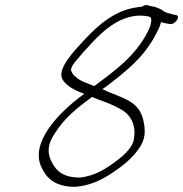

<svg xmlns="http://www.w3.org/2000/svg" viewBox="-20 -660 709 743"><path d="M221 -354C234 -329 271 -309 306 -297C243 -252 94 -126 138 -18C157 26 189 63 271 63C326 59 373 37 416 8C455 -18 492 -47 521 -90C542 -122 541 -149 539 -171C535 -200 527 -228 508 -247C478 -280 422 -292 376 -315L391 -325C462 -380 540 -438 587 -535C595 -549 600 -562 603 -574H605C611 -572 617 -570 626 -569L637 -567C656 -563 682 -597 661 -602L649 -604C632 -609 619 -611 609 -620C600 -626 582 -634 566 -636L549 -640C543 -641 536 -639 529 -634C524 -634 517 -633 512 -632C427 -621 363 -567 304 -503C266 -462 201 -394 221 -354ZM255 -392C259 -410 272 -422 288 -441C300 -456 315 -471 330 -488C385 -549 454 -606 537 -599L557 -596C560 -594 565 -592 565 -587C567 -575 562 -556 551 -536C504 -443 424 -386 345 -327C318 -338 292 -345 275 -361C267 -367 261 -373 259 -379C256 -384 254 -388 255 -392ZM195 -148C230 -204 282 -245 331 -281C333 -283 335 -284 336 -285C345 -282 352 -278 360 -275C389 -265 420 -253 444 -239C486 -218 508 -176 498 -121C494 -92 462 -61 439 -44C395 -9 347 22 288 27C218 27 192 -5 176 -42C165 -67 161 -101 195 -148Z"/></svg>

Font: Stray Cat
Style: SuObl
Weight: 400
Version: Version 1.0